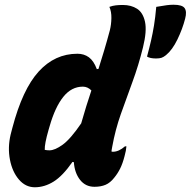

<svg xmlns="http://www.w3.org/2000/svg" viewBox="-20 -779 806 811"><path d="M639 -532Q614 -532 601 -540Q611 -577 618 -607.5Q625 -638 630.5 -671.5Q636 -705 640 -750Q669 -755 684 -757Q699 -759 713 -759Q750 -759 760 -744.5Q770 -730 762 -700Q751 -657 729.5 -612.5Q708 -568 681 -546Q671 -538 662.5 -535Q654 -532 639 -532ZM307 -552Q335 -552 355.5 -537Q376 -522 389 -487L396 -488Q408 -526 420 -566Q432 -606 444 -651Q450 -675 450.5 -702.5Q451 -730 442 -750Q456 -755 469.5 -756.5Q483 -758 499 -758Q534 -758 559 -742Q584 -726 592.5 -687Q601 -648 584 -579Q565 -502 539.5 -433Q514 -364 490.5 -297.5Q467 -231 454 -159Q452 -149 451.5 -145Q451 -141 451 -139Q453 -138 457 -138Q482 -138 508 -161H514Q513 -144 506 -119Q498 -88 487.5 -67Q477 -46 463 -29Q446 -7 426 1.5Q406 10 379 10Q341 10 318 -19.5Q295 -49 292 -94L286 -95Q245 -36 206.5 -12Q168 12 127 12Q88 12 60 -20.5Q32 -53 22 -104.5Q12 -156 25 -211L32 -238Q75 -402 143.5 -477Q212 -552 307 -552ZM169 -146Q174 -145 179 -144.5Q184 -144 189 -144Q212 -144 245 -168Q278 -192 323 -258Q334 -296 344.5 -330.5Q355 -365 366 -397Q350 -413 330 -413Q282 -413 247.5 -370Q213 -327 190 -247L185 -230Q168 -171 169 -146Z"/></svg>

Font: Recursive Mn Csl St XBd
Style: Italic
Weight: 800
Italic angle: -15°
Monospace: yes
Version: Version 1.079;hotconv 1.0.112;makeotfexe 2.5.65598; ttfautoh